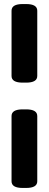

<svg xmlns="http://www.w3.org/2000/svg" viewBox="-20 -790 240 948"><path d="M92 -382Q37 -382 37 -415V-737Q37 -770 92 -770H109Q164 -770 164 -737V-415Q164 -382 109 -382ZM92 138Q37 138 37 105V-217Q37 -250 92 -250H109Q164 -250 164 -217V105Q164 138 109 138Z"/></svg>

Font: Asap Condensed ExtraBold
Style: Regular
Weight: 800
Width: 3
Designer: Pablo Cosgaya
Foundry: Omnibus-Type
Version: Version 3.001; ttfautohint (v1.8.4.7-5d5b)